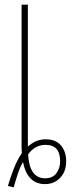

<svg xmlns="http://www.w3.org/2000/svg" viewBox="-20 -783 322 827"><path d="M101 -118Q130 -159 177 -159Q239 -159 239 -88Q239 -59 223 -37Q207 -15 174 -15Q107 -15 101 -118ZM79 -85Q98 10 174 10Q213 10 239 -17Q265 -44 265 -88Q265 -130 242.5 -156.5Q220 -183 177 -183Q152 -183 132.5 -173.5Q113 -164 100 -151V-763H73V-174Q73 -161 73 -148Q73 -135 74 -123Q55 -96 40 -58Q25 -20 14 18L39 24Q47 -5 57 -35Q67 -65 79 -85Z"/></svg>

Font: Noto Sans Display SemiCondensed Thin
Style: Regular
Weight: 250
Width: 4
Designer: Monotype Design team
Foundry: Monotype Imaging Inc.
Version: 1.000